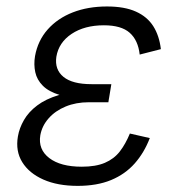

<svg xmlns="http://www.w3.org/2000/svg" viewBox="-20 -573 566 602"><path d="M223.6 9.8Q160.6 9.8 116 -10Q71.3 -29.8 49.8 -64.5Q28.3 -99.1 36.1 -145Q40.5 -171.4 55.2 -196.8Q69.8 -222.2 96.7 -242.4Q123.5 -262.7 164.3 -274.9Q205.1 -287.1 261.7 -287.1H325.2L319.8 -252.4H258.3Q218.3 -252.4 185.8 -239Q153.3 -225.6 132.6 -202.1Q111.8 -178.7 106.4 -148.9Q99.1 -104.5 134.5 -77.4Q169.9 -50.3 236.3 -50.3Q280.3 -50.3 308.8 -62.5Q337.4 -74.7 355.5 -97.9Q373.5 -121.1 387.2 -154.3L449.7 -140.1Q432.1 -94.2 402.3 -60.5Q372.6 -26.9 328.4 -8.5Q284.2 9.8 223.6 9.8ZM258.3 -264.6Q202.6 -264.6 167.7 -275.1Q132.8 -285.6 114.3 -304.2Q95.7 -322.8 90.6 -346.7Q85.4 -370.6 89.8 -397Q98.6 -445.8 129.6 -480.7Q160.6 -515.6 208.3 -534.2Q255.9 -552.7 315.4 -552.7Q370.6 -552.7 406.2 -536.6Q441.9 -520.5 460.7 -490.7Q479.5 -460.9 484.4 -418.9L418 -401.9Q413.1 -446.8 386.7 -470.2Q360.4 -493.7 305.7 -493.7Q245.1 -493.7 204.6 -466.8Q164.1 -439.9 156.7 -395Q150.9 -355 179 -332Q207 -309.1 267.1 -309.1H329.1L321.8 -264.6Z"/></svg>

Font: Inter Light
Style: Italic
Weight: 300
Italic angle: -9.3988°
Designer: Rasmus Andersson
Foundry: rsms
Version: Version 4.001;git-66647c0bb